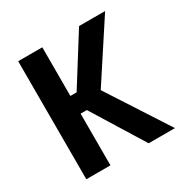

<svg xmlns="http://www.w3.org/2000/svg" viewBox="-159 -843 968 986"><g transform="rotate(-30 325.0 -350.0)"><path d="M76 0V-700H219V-411.5H256L437 -700H591.5L352 -333.5V-385.5L601.5 0H445.5L256 -306.5H219V0Z"/></g></svg>

Font: Trispace Thin SemiBold
Style: Regular
Weight: 600
Version: Version 1.210